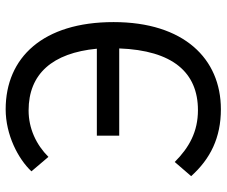

<svg xmlns="http://www.w3.org/2000/svg" viewBox="-81 -706 800 678"><g transform="rotate(-90 319.0 -367.0)"><path d="M104 -596C147 -639 204 -666 268 -666C397 -666 471 -582 486 -425H179V-346H487C480 -157 402 -68 269 -68C193 -68 137 -99 86 -150L36 -92C97 -24 172 13 272 13C451 13 580 -118 580 -366C580 -615 455 -747 272 -747C182 -747 97 -703 53 -656Z"/></g></svg>

Font: Spoqa Han Sans Neo Regular
Style: Regular
Weight: 400
Designer: [Spoqa Han Sans Neo] Dong-huui Kim  Younghwa Kang  Yujin Lee  [Noto Sans] Ryoko NISHIZUKA  (kana & ideographs); Paul D. 
Foundry: Spoqa (http://www.spoqa-han-sans.com)
Version: Version 1.000